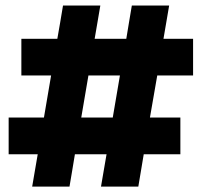

<svg xmlns="http://www.w3.org/2000/svg" viewBox="-20 -690 746 710"><path d="M99 0Q104 -29 109 -58.5Q114 -87.5 119.5 -119.5H12V-255.5H142.5L169 -411H59V-546.5H192Q197.5 -577.5 202.5 -606.8Q207.5 -636 213 -669.5H351Q345.5 -637 340.5 -607.8Q335.5 -578.5 330 -546.5H447Q452 -577.5 457 -607Q462 -636 467.5 -669.5H605.5Q600 -637 595 -607.8Q590 -578.5 584.5 -546.5H694V-411H561.5L534.5 -255.5H647V-119.5H511.5Q506.5 -88.5 501.5 -59.5Q496.5 -30 491.5 0H353.5Q358.5 -29 363.5 -58.5Q368.5 -87.5 374 -119.5H257Q252 -88.5 247 -59.2Q242 -30 237 0ZM280.5 -255.5H397L423.5 -411H307Z"/></svg>

Font: Heraclito ExtraBold
Style: Regular
Weight: 800
Designer: Kostas Bartsokas (font) & Cristiano Sobral (main changes)
Foundry: Kostas Bartsokas (font) & Cristiano Sobral (main changes)
Version: Version 1.00;July 8, 2020;FontCreator 13.0.0.2655 64-bit